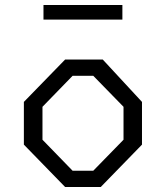

<svg xmlns="http://www.w3.org/2000/svg" viewBox="-20 -744 660 764"><path d="M239 0H381L545 -168.5V-338.5L389 -507H239L75 -338.5V-168.5ZM149 -188V-319L269 -442.5H351L471.5 -319V-188L351 -64.5H269ZM153 -666H467V-724H153Z"/></svg>

Font: Monaspace Krypton Light
Style: Regular
Weight: 300
Designer: Riley Cran & the Lettermatic Team
Foundry: Lettermatic
Version: Version 1.101 (Monaspace Krypton)